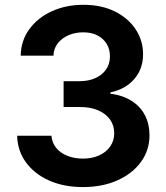

<svg xmlns="http://www.w3.org/2000/svg" viewBox="-20 -757 681 787"><path d="M319.8 9.8Q242.2 9.8 181.9 -16.8Q121.6 -43.5 86.7 -91.1Q51.8 -138.7 50.3 -200.7H190.9Q192.9 -172.4 210 -151.1Q227.1 -129.9 255.9 -118.4Q284.7 -106.9 319.8 -106.9Q357.4 -106.9 386.2 -119.9Q415 -132.8 431.6 -156.5Q448.2 -180.2 448.2 -210.9Q448.2 -242.7 431.2 -266.8Q414.1 -291 382.6 -304.7Q351.1 -318.4 306.6 -318.4H240.7V-424.3H306.6Q343.3 -424.3 371.3 -437Q399.4 -449.7 415 -472.7Q430.7 -495.6 430.7 -525.9Q430.7 -555.7 417 -577.6Q403.3 -599.6 378.9 -612.1Q354.5 -624.5 321.3 -624.5Q288.6 -624.5 261.2 -612.8Q233.9 -601.1 217 -579.8Q200.2 -558.6 199.2 -528.8H64.9Q65.9 -590.3 100.1 -637.2Q134.3 -684.1 192.1 -710.7Q250 -737.3 322.3 -737.3Q396 -737.3 450.9 -710Q505.9 -682.6 536.1 -636.7Q566.4 -590.8 566.4 -534.7Q566.4 -473.6 529.5 -432.1Q492.7 -390.6 432.6 -378.4V-373Q484.4 -366.2 520.3 -343Q556.2 -319.8 574.5 -283.9Q592.8 -248 592.8 -202.6Q592.8 -141.1 557.6 -93Q522.5 -44.9 460.9 -17.6Q399.4 9.8 319.8 9.8Z"/></svg>

Font: Inter
Style: 650
Weight: 650
Designer: Rasmus Andersson
Foundry: rsms
Version: Version 4.001;git-66647c0bb